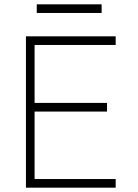

<svg xmlns="http://www.w3.org/2000/svg" viewBox="-20 -868 640 888"><path d="M515 -700V-660H140V-392H475V-352H140V-40H515V0H100V-700ZM450 -848V-808H150V-848Z"/></svg>

Font: Fliege Mono Thin
Style: Regular
Weight: 100
Version: Version 0.020;Glyphs 3.3 (3306)